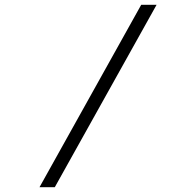

<svg xmlns="http://www.w3.org/2000/svg" viewBox="-20 -691 821 804"><path d="M209.5 92.8H145.5L571.3 -670.9H635.7Z"/></svg>

Font: BabelStone Ogham Fixed
Style: Regular
Weight: 400
Monospace: yes
Designer: Andrew West
Foundry: BabelStone
Version: Version 2.02 March 14, 2022